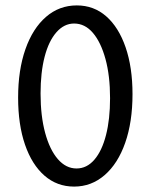

<svg xmlns="http://www.w3.org/2000/svg" viewBox="-20 -684 557 710"><path d="M254 6Q191 6 144.5 -34.5Q98 -75 72.5 -149Q47 -223 47 -323Q47 -425 74 -502Q101 -579 150 -621.5Q199 -664 264 -664Q327 -664 373 -623.5Q419 -583 444.5 -509Q470 -435 470 -336Q470 -233 443 -156Q416 -79 367 -36.5Q318 6 254 6ZM263 -61Q301 -61 329 -93.5Q357 -126 372 -184.5Q387 -243 387 -321Q387 -404 370 -466Q353 -528 323.5 -562.5Q294 -597 254 -597Q217 -597 188.5 -564.5Q160 -532 145 -474Q130 -416 130 -338Q130 -255 147 -192.5Q164 -130 194 -95.5Q224 -61 263 -61Z"/></svg>

Font: Ysabeau Office Medium
Style: Regular
Weight: 500
Designer: Christian Thalmann (Catharsis Fonts)
Version: Version 2.001;gftools[0.9.30]; featfreeze: tnum,lnum,ss02